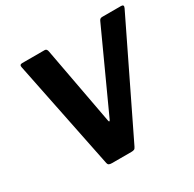

<svg xmlns="http://www.w3.org/2000/svg" viewBox="-161 -912 1093 1083"><g transform="rotate(-30 385.5 -371.0)"><path d="M757 -742Q778 -742 768 -721L426 -17Q421 -6 414.5 -3Q408 0 395 0H270Q257 0 250.5 -3.5Q244 -7 242 -17L99 -722Q94 -742 113 -742H260Q274 -742 277 -721L370 -220Q373 -203 381 -219L614 -729Q618 -737 623 -739.5Q628 -742 635 -742H757Z"/></g></svg>

Font: Libre Franklin Thin
Style: Bold Italic
Weight: 700
Italic angle: -8°
Version: Version 3.000